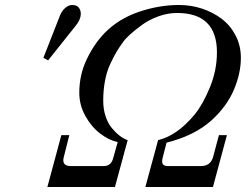

<svg xmlns="http://www.w3.org/2000/svg" viewBox="-20 -750 1010 770"><path d="M154 -518 221 -689Q229 -708 242.5 -719Q256 -730 269 -730Q288 -730 296 -719.5Q304 -709 304 -695Q304 -670 279 -641L173 -508ZM170 0 226 -208H258L236 -121Q226 -84 264 -84H396Q426 -84 434 -116L452 -180Q416 -188 381 -215Q346 -242 322 -285.5Q298 -329 298 -378Q298 -450 328 -512.5Q358 -575 400 -618Q456 -675 537 -702.5Q618 -730 698 -730Q746 -730 790 -715.5Q834 -701 869 -674.5Q904 -648 925 -607.5Q946 -567 946 -518Q946 -456 918 -390Q890 -324 830 -269Q761 -206 648 -178L632 -116Q628 -98 633.5 -91Q639 -84 654 -84H786Q825 -84 835 -122L858 -208H890L834 0H563L614 -188Q690 -206 760 -290Q793 -330 821.5 -399Q850 -468 850 -540Q850 -698 690 -698Q653 -698 615.5 -684.5Q578 -671 550 -650.5Q522 -630 503 -613Q484 -596 474 -582Q458 -560 447 -541.5Q436 -523 422 -493Q408 -463 401 -425.5Q394 -388 394 -346Q394 -312 403.5 -283.5Q413 -255 428.5 -236.5Q444 -218 459.5 -206Q475 -194 492 -188L441 0Z"/></svg>

Font: Old Standard TT
Style: Italic
Weight: 400
Italic angle: -15.2°
Designer: Alexey Kryukov <alexios@thessalonica.org.ru>
Version: Version 2.2